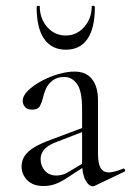

<svg xmlns="http://www.w3.org/2000/svg" viewBox="-20 -648 461 676"><path d="M314 6Q310 8 306 8Q293 8 281 -13.5Q269 -35 269 -76V-265Q269 -327 251.5 -352Q234 -377 206 -377Q181 -377 165 -364.5Q149 -352 141.5 -335Q134 -318 131 -303Q128 -289 121 -275.5Q114 -262 93 -262Q76 -262 68 -271.5Q60 -281 60 -292Q60 -311 78.5 -329Q97 -347 125.5 -362.5Q154 -378 185.5 -387Q217 -396 242 -396Q283 -396 304 -369.5Q325 -343 325 -295V-108Q325 -73 334 -57Q343 -41 363 -41Q381 -41 413 -54Q418 -56 420 -50.5Q422 -45 417 -43ZM134 7Q96 7 76 -13.5Q56 -34 56 -62Q56 -82 66.5 -98.5Q77 -115 100 -129Q123 -143 159 -156L279 -201L282 -188L176 -147Q158 -140 146 -131Q134 -122 128.5 -111Q123 -100 123 -87Q123 -64 138 -47Q153 -30 179 -30Q189 -30 200 -33Q211 -36 227 -46L290 -84L292 -71L218 -23Q194 -7 174.5 0Q155 7 134 7ZM109 -623Q109 -627 114.5 -627.5Q120 -628 120 -626Q120 -583 146 -553Q172 -523 212 -523Q250 -523 276.5 -553Q303 -583 303 -626Q303 -628 308.5 -627.5Q314 -627 314 -623Q314 -549 288 -511Q262 -473 212 -473Q162 -473 135.5 -511Q109 -549 109 -623Z"/></svg>

Font: Cormorant Garamond Light
Style: Regular
Weight: 400
Version: Version 4.001